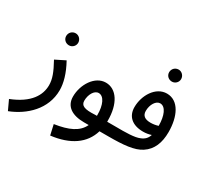

<svg xmlns="http://www.w3.org/2000/svg" viewBox="-212 -1013 1635 1523"><g transform="rotate(30 605.5 -251.5)"><path d="M170 -464C199 -464 224 -488 224 -518C224 -549 199 -574 170 -574C138 -574 114 -549 114 -518C114 -488 138 -464 170 -464Z M12 230C154 175 285 55 285 -119C285 -183 264 -261 214 -352L124 -307C172 -220 192 -167 192 -111C192 -21 139 76 -29 142Z M399 230C572 209 683 133 721 5H804C839 5 862 -15 862 -45C862 -72 846 -91 814 -91H736C736 -93 736 -96 736 -99C737 -255 671 -355 573 -355C473 -355 401 -239 401 -129C401 -38 471 5 579 5H622C587 81 505 118 378 137ZM495 -146C495 -200 524 -255 565 -255C612 -255 643 -190 642 -98C642 -95 642 -93 642 -91H626C528 -85 495 -101 495 -146Z M1021 -623C1050 -623 1075 -647 1075 -677C1075 -708 1050 -733 1021 -733C989 -733 965 -708 965 -677C965 -647 989 -623 1021 -623Z M804 5C937 5 1038 -3 1100 -45C1169 -90 1199 -165 1199 -263C1199 -404 1145 -522 1036 -522C933 -522 865 -407 865 -300C865 -219 918 -165 1021 -165C1046 -165 1072 -169 1095 -177C1084 -143 1064 -123 1031 -110C988 -91 905 -90 814 -91ZM958 -319C958 -377 990 -428 1028 -428C1078 -428 1106 -358 1106 -269V-267C1085 -260 1060 -256 1037 -256C985 -256 958 -276 958 -319Z"/></g></svg>

Font: Noto Sans Arabic SemCond Med
Style: Regular
Weight: 500
Width: 4
Designer: Monotype Design Team, Nadine Chahine, Nizar Qandah and Khaled Hosny
Foundry: Monotype Imaging Inc.
Version: Version 2.012